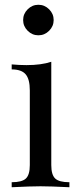

<svg xmlns="http://www.w3.org/2000/svg" viewBox="-20 -785 333 805"><path d="M186 -746Q205 -727 205 -701Q205 -675 186 -656Q167 -637 141 -637Q115 -637 96 -656Q77 -675 77 -701Q77 -727 96 -746Q115 -765 141 -765Q167 -765 186 -746ZM271 -21V0Q190 -4 150 -4Q110 -4 29 0V-21Q72 -21 88.5 -36.5Q105 -52 105 -93V-406Q105 -453 87.5 -473.5Q70 -494 29 -494V-515Q61 -512 91 -512Q153 -512 195 -526V-93Q195 -52 211.5 -36.5Q228 -21 271 -21Z"/></svg>

Font: Playfair Display
Style: Regular
Weight: 400
Designer: Claus Eggers S?rensen
Foundry: Claus Eggers S?rensen
Version: Version 1.003